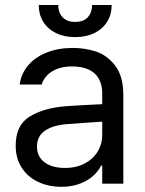

<svg xmlns="http://www.w3.org/2000/svg" viewBox="-20 -727 575 760"><path d="M251.4 -236.2Q191.6 -232.4 159 -210.5Q126.4 -188.5 126.4 -146.4Q126.4 -119.1 140.5 -100.3Q154.7 -81.5 179.6 -71.8Q204.4 -62.2 236.9 -62.2Q282.8 -62.2 316.5 -80.5Q350.1 -98.8 367.4 -128.5Q384.7 -158.1 384.7 -192V-357.7Q384.7 -391.6 371.2 -415.4Q357.7 -439.2 331 -451.7Q304.2 -464.1 264.5 -464.1Q232 -464.1 207.5 -454.8Q183 -445.4 167.1 -429.4Q151.2 -413.3 145 -392.3H58Q63.2 -434.7 91 -467.7Q118.8 -500.7 164.7 -519Q210.6 -537.3 268.6 -537.3Q314.2 -537.3 358.4 -523.5Q402.6 -509.7 435.4 -467.9Q468.2 -426.1 468.2 -349.4V0H384.7V-71.8H380.5Q370.5 -51.5 350.7 -32.6Q330.8 -13.8 298.3 -0.7Q265.9 12.4 223.1 12.4Q172.3 12.4 131 -6.9Q89.8 -26.2 66 -63.2Q42.1 -100.1 42.1 -150.6Q42.1 -232.4 98.4 -266.2Q154.7 -300.1 241 -306.6Q266.2 -308.4 298.9 -310.3Q331.5 -312.2 361.2 -313.5Q381.9 -314.9 390.2 -314.9L391.6 -245.9Q371.5 -244.8 328.2 -241.7Q284.9 -238.6 251.4 -236.2ZM276.9 -580.1Q233.8 -580.1 201.1 -596.3Q168.5 -612.6 150.9 -641.2Q133.3 -669.9 133.3 -707.2H210.6Q210.6 -688.5 217.5 -673.7Q224.4 -658.8 239.1 -649.5Q253.8 -640.2 276.9 -640.2Q311.1 -640.2 327.9 -659.2Q344.6 -678.2 344.6 -707.2H422Q422 -669.9 404.4 -641.2Q386.7 -612.6 353.8 -596.3Q320.8 -580.1 276.9 -580.1Z"/></svg>

Font: Pretendard Variable
Style: Regular
Weight: 400
Designer: Base glyphs from Inter by Rasmus Andersson; Hangul glyphs from Noto Sans CJK(Source Han Sans) by Jang Soo-young and Kang
Foundry: Kil Hyung-jin
Version: Version 1.100;FEAKit 1.0